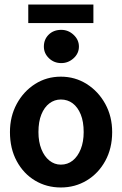

<svg xmlns="http://www.w3.org/2000/svg" viewBox="-20 -818 540 849"><path d="M249 11Q186 11 135 -19.5Q84 -50 54 -105.5Q24 -161 24 -234Q24 -303 54 -358.5Q84 -414 135 -446.5Q186 -479 249 -479Q312 -479 363.5 -446.5Q415 -414 445.5 -358.5Q476 -303 476 -234Q476 -162 445.5 -106.5Q415 -51 363.5 -20Q312 11 249 11ZM249 -90Q279 -90 301.5 -108Q324 -126 337 -158.5Q350 -191 350 -234Q350 -280 337 -312Q324 -344 301.5 -361Q279 -378 249 -378Q221 -378 198.5 -361Q176 -344 163 -312Q150 -280 150 -234Q150 -191 163 -158.5Q176 -126 198.5 -108Q221 -90 249 -90ZM251 -539Q219 -539 196.5 -560.5Q174 -582 174 -612Q174 -644 195.5 -665Q217 -686 251 -686Q282 -686 305.5 -664Q329 -642 329 -612Q329 -582 305.5 -560.5Q282 -539 251 -539ZM105 -716V-798H393V-716Z"/></svg>

Font: Inconsolata ExtraBold
Style: Regular
Weight: 800
Designer: Raph Levien, Cyreal, Brenton Simpson
Foundry: Raph Levien, Cyreal, Google
Version: Version 3.001